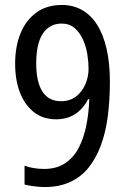

<svg xmlns="http://www.w3.org/2000/svg" viewBox="-20 -744 512 774"><path d="M423 -415Q423 -340 414.5 -275Q406 -210 386.5 -157.5Q367 -105 336.5 -67.5Q306 -30 262 -10Q218 10 160 10Q141 10 117.5 7Q94 4 79 0V-76Q95 -70 115.5 -66.5Q136 -63 158 -63Q208 -63 242.5 -86Q277 -109 297.5 -148.5Q318 -188 328 -238.5Q338 -289 340 -344H335Q323 -320 304.5 -301.5Q286 -283 261.5 -273Q237 -263 206 -263Q153 -263 116 -292.5Q79 -322 60 -372Q41 -422 41 -487Q41 -556 62.5 -609Q84 -662 126 -693Q168 -724 230 -724Q274 -724 310 -704Q346 -684 371 -645Q396 -606 409.5 -548Q423 -490 423 -415ZM229 -649Q180 -649 153 -609Q126 -569 126 -488Q126 -414 151 -375Q176 -336 226 -336Q262 -336 286.5 -355Q311 -374 324 -404Q337 -434 337 -467Q337 -494 332 -525.5Q327 -557 314 -585.5Q301 -614 280 -631.5Q259 -649 229 -649Z"/></svg>

Font: Noto Sans Thai Condensed
Style: Regular
Weight: 400
Width: 3
Designer: Monotype Design Team
Foundry: Monotype Imaging Inc.
Version: Version 2.002